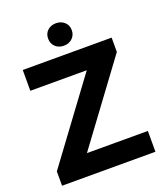

<svg xmlns="http://www.w3.org/2000/svg" viewBox="-156 -979 930 1084"><g transform="rotate(-20 308.5 -437.0)"><path d="M28 0V-86L382 -565H43V-690H577V-604L223 -125H589V0ZM309 -739Q278 -739 258 -758Q238 -777 238 -807Q238 -837 258 -855.5Q278 -874 309 -874Q339 -874 359.5 -855.5Q380 -837 380 -807Q380 -777 359.5 -758Q339 -739 309 -739Z"/></g></svg>

Font: Radio Canada Big SemiBold
Style: Regular
Weight: 600
Designer: Étienne Aubert Bonn
Foundry: Coppers and Brasses
Version: Version 1.001